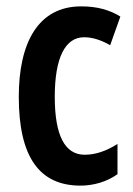

<svg xmlns="http://www.w3.org/2000/svg" viewBox="-20 -573 419 603"><path d="M233 10C273 10 316 -2 349 -26V-121C315 -99 280 -87 246 -87C184 -87 152 -147 152 -269C152 -392 185 -456 244 -456C271 -456 298 -447 326 -431L358 -521C324 -542 285 -553 235 -553C100 -553 39 -439 39 -269C39 -81 103 10 233 10Z"/></svg>

Font: Noto Sans Myanmar ExtraCondensed SemiBold
Style: Regular
Weight: 600
Width: 2
Designer: Monotype Design Team
Foundry: Monotype Imaging Inc.
Version: Version 2.107